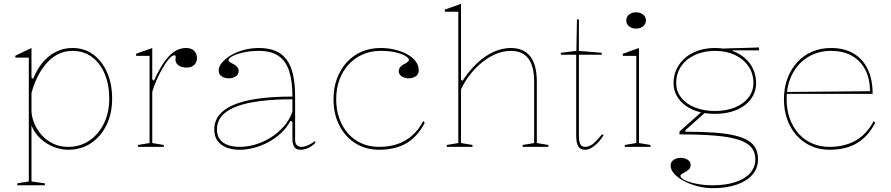

<svg xmlns="http://www.w3.org/2000/svg" viewBox="-20 -765 4643 1000"><path d="M70 200V190L130 180V-465H60V-475L144 -515V-362L152 -354Q167 -390 187.5 -420Q208 -450 234 -471Q260 -492 291 -503.5Q322 -515 358 -515Q419 -515 465 -481.5Q511 -448 537.5 -388.5Q564 -329 564 -251Q564 -174 534.5 -113.5Q505 -53 453.5 -19Q402 15 335 15Q298 15 259.5 0Q221 -15 190.5 -43.5Q160 -72 144 -111V180L214 190V200ZM335 0Q397 0 445 -32.5Q493 -65 521 -121.5Q549 -178 549 -251Q549 -324 525.5 -380Q502 -436 459 -468Q416 -500 358 -500Q313 -500 278 -480.5Q243 -461 216.5 -428.5Q190 -396 172 -357.5Q154 -319 144 -280V-190Q144 -160 157 -126.5Q170 -93 194.5 -64.5Q219 -36 254.5 -18Q290 0 335 0Z M699 0V-10L759 -20V-474H689V-485L773 -515V-352L781 -344Q798 -380 813.5 -407.5Q829 -435 844 -454Q870 -487 895.5 -501Q921 -515 949 -515Q967 -515 979.5 -508.5Q992 -502 999 -490Q1006 -478 1006 -461Q1006 -449 1000 -438Q994 -427 982 -420Q970 -413 951 -413Q935 -413 922 -418Q909 -423 901.5 -432.5Q894 -442 894 -453Q894 -457 894.5 -459.5Q895 -462 895 -465Q895 -468 895 -470Q895 -477 889 -477Q876 -477 859.5 -457.5Q843 -438 826 -408Q811 -383 797 -351.5Q783 -320 773 -287V-20L833 -10V0Z M1328 -515Q1379 -515 1414.5 -500Q1450 -485 1473 -454Q1496 -423 1506.5 -375Q1517 -327 1517 -262V-37Q1517 -17 1526.5 -8.5Q1536 0 1549 0Q1566 0 1585.5 -9Q1605 -18 1622 -31V-20Q1611 -9 1598 -1Q1585 7 1571.5 11Q1558 15 1545 15Q1523 15 1513 0.5Q1503 -14 1503 -43Q1503 -76 1503 -91.5Q1503 -107 1503 -114.5Q1503 -122 1503 -130L1493 -136Q1474 -100 1444 -72Q1414 -44 1377.5 -24.5Q1341 -5 1302.5 5Q1264 15 1229 15Q1193 15 1163 4.5Q1133 -6 1114.5 -29.5Q1096 -53 1096 -91Q1096 -176 1197 -219Q1298 -262 1503 -262Q1503 -344 1485.5 -396.5Q1468 -449 1429.5 -474.5Q1391 -500 1328 -500Q1282 -500 1246 -491.5Q1210 -483 1190 -472Q1170 -461 1170 -451Q1170 -447 1176 -442.5Q1182 -438 1198 -430Q1223 -417 1223 -395Q1223 -376 1207 -366.5Q1191 -357 1171 -357Q1152 -357 1135.5 -367Q1119 -377 1119 -398Q1119 -419 1136.5 -439.5Q1154 -460 1183.5 -477.5Q1213 -495 1250.5 -505Q1288 -515 1328 -515ZM1503 -248Q1372 -248 1284.5 -230.5Q1197 -213 1153.5 -178.5Q1110 -144 1110 -91Q1110 -58 1126 -38Q1142 -18 1169 -9Q1196 0 1229 0Q1266 0 1307 -11.5Q1348 -23 1386.5 -46.5Q1425 -70 1456 -104Q1487 -138 1503 -183Z M1954 15Q1885 15 1831.5 -18.5Q1778 -52 1747.5 -111.5Q1717 -171 1717 -248Q1717 -307 1735 -355.5Q1753 -404 1785.5 -440Q1818 -476 1863 -495.5Q1908 -515 1962 -515Q2001 -515 2036.5 -506.5Q2072 -498 2100.5 -482.5Q2129 -467 2145 -445.5Q2161 -424 2161 -398Q2161 -384 2153.5 -375Q2146 -366 2134 -361.5Q2122 -357 2109 -357Q2090 -357 2073.5 -366.5Q2057 -376 2057 -395Q2057 -406 2065 -416Q2073 -426 2089 -433Q2110 -445 2110 -453Q2110 -462 2092.5 -473Q2075 -484 2042 -492Q2009 -500 1962 -500Q1911 -500 1869 -481.5Q1827 -463 1796 -429.5Q1765 -396 1748 -350Q1731 -304 1731 -248Q1731 -193 1747.5 -147.5Q1764 -102 1793.5 -69Q1823 -36 1864 -18Q1905 0 1954 0Q2008 0 2051 -15Q2094 -30 2127.5 -60Q2161 -90 2185 -135L2192 -125Q2174 -90 2150.5 -63.5Q2127 -37 2097.5 -19.5Q2068 -2 2032 6.5Q1996 15 1954 15Z M2836 -10V0H2702V-10L2762 -20V-338Q2762 -420 2732 -460Q2702 -500 2640 -500Q2604 -500 2567 -485.5Q2530 -471 2495.5 -444Q2461 -417 2431.5 -380.5Q2402 -344 2381 -300V-20L2441 -10V0H2307V-10L2367 -20V-704H2297V-715L2381 -745V-350L2389 -344Q2425 -399 2466 -437Q2507 -475 2551.5 -495Q2596 -515 2640 -515Q2674 -515 2699.5 -504Q2725 -493 2742 -471Q2759 -449 2767.5 -416Q2776 -383 2776 -338V-20Z M3027 15Q3002 15 2991.5 -3Q2981 -21 2981 -61V-480H2901V-490L2982 -500L2985 -664H2995V-500L3114 -490V-480H2995V-61Q2995 -28 3002.5 -14Q3010 0 3027 0Q3051 0 3072.5 -19Q3094 -38 3116 -66L3124 -60Q3116 -48 3105.5 -35Q3095 -22 3082 -10.5Q3069 1 3055 8Q3041 15 3027 15Z M3293 -616Q3278 -616 3266.5 -621.5Q3255 -627 3248.5 -636.5Q3242 -646 3242 -658Q3242 -671 3248.5 -680.5Q3255 -690 3266.5 -695.5Q3278 -701 3293 -701Q3308 -701 3319.5 -695.5Q3331 -690 3337.5 -680.5Q3344 -671 3344 -658Q3344 -646 3337.5 -636.5Q3331 -627 3319.5 -621.5Q3308 -616 3293 -616ZM3234 0V-10L3294 -20V-474H3224V-485L3308 -515V-20L3368 -10V0Z M3692 215Q3653 215 3614 205Q3575 195 3543.5 178.5Q3512 162 3492.5 141Q3473 120 3473 98Q3473 84 3480.5 75Q3488 66 3500 61.5Q3512 57 3525 57Q3545 57 3561 66.5Q3577 76 3577 95Q3577 106 3571.5 113Q3566 120 3558.5 125Q3551 130 3543 134Q3535 138 3529.5 142Q3524 146 3524 151Q3524 162 3547.5 173.5Q3571 185 3609.5 192.5Q3648 200 3692 200Q3760 200 3810 183.5Q3860 167 3887 136.5Q3914 106 3914 65Q3914 28 3893.5 3Q3873 -22 3827.5 -37Q3782 -52 3706 -58.5Q3630 -65 3519 -65V-80L3640 -188L3652 -178L3550 -87V-79Q3635 -79 3698.5 -74.5Q3762 -70 3806 -59.5Q3850 -49 3877 -32.5Q3904 -16 3916 8.5Q3928 33 3928 65Q3928 111 3899 144.5Q3870 178 3817.5 196.5Q3765 215 3692 215ZM3704 -172Q3656 -172 3616.5 -183.5Q3577 -195 3548.5 -216.5Q3520 -238 3504 -267.5Q3488 -297 3488 -332Q3488 -372 3504 -405.5Q3520 -439 3548.5 -463.5Q3577 -488 3616.5 -501.5Q3656 -515 3704 -515Q3752 -515 3791 -501.5Q3830 -488 3858.5 -463.5Q3887 -439 3902.5 -405.5Q3918 -372 3918 -332Q3918 -297 3902.5 -267.5Q3887 -238 3858.5 -216.5Q3830 -195 3790.5 -183.5Q3751 -172 3704 -172ZM3704 -187Q3763 -187 3808 -205.5Q3853 -224 3878.5 -257Q3904 -290 3904 -332Q3904 -382 3878.5 -419.5Q3853 -457 3808 -478.5Q3763 -500 3704 -500Q3645 -500 3599 -478.5Q3553 -457 3527.5 -419.5Q3502 -382 3502 -332Q3502 -290 3527.5 -257Q3553 -224 3599 -205.5Q3645 -187 3704 -187ZM3795 -490 3746 -512Q3765 -513 3783.5 -513.5Q3802 -514 3821 -514.5Q3840 -515 3858.5 -515.5Q3877 -516 3895.5 -516.5Q3914 -517 3933 -518V-503H3795Z M4308 -515Q4377 -515 4425.5 -486.5Q4474 -458 4499.5 -404.5Q4525 -351 4525 -276H4077V-286L4511 -290Q4511 -355 4486.5 -402Q4462 -449 4417 -474.5Q4372 -500 4308 -500Q4241 -500 4188.5 -468Q4136 -436 4106.5 -379Q4077 -322 4077 -248Q4077 -193 4093.5 -147.5Q4110 -102 4139.5 -69Q4169 -36 4210 -18Q4251 0 4300 0Q4340 0 4374.5 -8.5Q4409 -17 4437.5 -33.5Q4466 -50 4489.5 -75.5Q4513 -101 4531 -135L4538 -125Q4520 -90 4496.5 -63.5Q4473 -37 4443.5 -19.5Q4414 -2 4378 6.5Q4342 15 4300 15Q4248 15 4204.5 -4.5Q4161 -24 4129.5 -59Q4098 -94 4080.5 -142Q4063 -190 4063 -248Q4063 -307 4081 -355.5Q4099 -404 4131.5 -440Q4164 -476 4209 -495.5Q4254 -515 4308 -515Z"/></svg>

Font: Kalnia Thin Thin
Style: Regular
Weight: 250
Version: Version 1.105